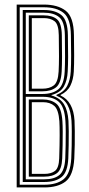

<svg xmlns="http://www.w3.org/2000/svg" viewBox="-20 -820 388 840"><path d="M53 0V-800H171.5Q232.8 -800 267.6 -772.9Q302.5 -745.8 303.5 -666.2Q304.2 -619.5 304.4 -578.6Q304.5 -537.8 302.8 -506.5Q300.8 -471.5 288 -445.4Q275.2 -419.2 245 -404.8V-402.2Q301 -376 306 -292.5Q307 -274.8 307.2 -246.8Q307.5 -218.8 307 -187Q306.5 -155.2 305 -126.8Q300.8 -52.2 267.1 -26.1Q233.5 0 173.8 0ZM66.2 -11.8H173.8Q227.8 -11.8 257.8 -35.6Q287.8 -59.5 291.8 -126.8Q293 -150 293.6 -181.6Q294.2 -213.2 294.1 -243.2Q294 -273.2 292.8 -291.8Q290 -333.8 275.2 -360.9Q260.5 -388 227 -401.5V-405Q261 -418.5 274.2 -444.8Q287.5 -471 289.5 -506.8Q291.2 -537.2 291.2 -576.9Q291.2 -616.5 290.2 -666Q289.2 -737.8 258.8 -763Q228.2 -788.2 171.5 -788.2H66.2ZM79.5 -23.8V-776.2H171.5Q222.2 -776.2 249.1 -753.6Q276 -731 277 -666Q278.2 -604.8 278 -570.1Q277.8 -535.5 276.2 -506.8Q274.5 -468.8 259.5 -441.8Q244.5 -414.8 205.2 -404.2V-402.5Q243.2 -391 259.9 -364Q276.5 -337 279.5 -291.2Q280.5 -274.5 280.8 -245.4Q281 -216.2 280.4 -184.2Q279.8 -152.2 278.8 -127.2Q276 -67 249.5 -45.4Q223 -23.8 173.8 -23.8ZM92.8 -408.8H165.8Q209.2 -408.8 234.6 -428.8Q260 -448.8 263 -507Q264.5 -535.8 264.6 -572.8Q264.8 -609.8 263.8 -666Q262.8 -725.2 238.9 -744.9Q215 -764.5 171.5 -764.5H92.8ZM106 -420.5V-752.8H171.5Q208.2 -752.8 228.9 -736Q249.5 -719.2 250.5 -666Q251.5 -606 251.4 -570.2Q251.2 -534.5 249.8 -507.2Q247 -455.2 225.2 -437.9Q203.5 -420.5 165.8 -420.5ZM119.2 -432H165.5Q197 -432 215.5 -446.5Q234 -461 236.5 -507.2Q238 -535.5 238.1 -574.1Q238.2 -612.8 237.2 -666Q236.5 -713.2 218.9 -727Q201.2 -740.8 171.5 -740.8H119.2ZM92.8 -35.5H173.8Q218.2 -35.5 240.8 -55.1Q263.2 -74.8 265.5 -127Q266.5 -150.2 267.1 -181.8Q267.8 -213.2 267.6 -243Q267.5 -272.8 266.2 -290.5Q262.5 -352 237.6 -374.2Q212.8 -396.5 167.8 -396.5H92.8ZM106 -47.2V-384.8H167.8Q203.5 -384.8 226.4 -366.4Q249.2 -348 253 -289.8Q254.2 -272.5 254.4 -243.9Q254.5 -215.2 253.9 -183.9Q253.2 -152.5 252.2 -127Q250.2 -79.5 230.4 -63.4Q210.5 -47.2 173.8 -47.2ZM119.2 -59.2H173.8Q204.2 -59.2 220.9 -72.5Q237.5 -85.8 239 -126.8Q241 -188.8 241 -228.8Q241 -268.8 239.8 -289Q236.2 -340 217.8 -356.5Q199.2 -373 167.8 -373H119.2Z"/></svg>

Font: Big Shoulders Inline Display
Style: Regular
Weight: 400
Designer: Patric King
Foundry: XO Type Co
Version: Version 1.000